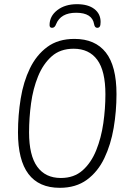

<svg xmlns="http://www.w3.org/2000/svg" viewBox="-20 -892 624 918"><path d="M266 6Q66 6 66 -259Q66 -341 79 -421Q92 -501 123 -565Q154 -629 206 -667.5Q258 -706 336 -706Q435 -706 486 -641Q537 -576 537 -442Q537 -360 523.5 -280.5Q510 -201 479 -136Q448 -71 395.5 -32.5Q343 6 266 6ZM271 -41Q334 -41 375 -77.5Q416 -114 440 -173.5Q464 -233 474 -303Q484 -373 484 -441Q484 -553 445 -606Q406 -659 332 -659Q268 -659 227 -622.5Q186 -586 162 -527Q138 -468 128.5 -398Q119 -328 119 -259Q119 -149 158 -95Q197 -41 271 -41ZM229 -759Q217 -759 217 -772Q217 -815 254 -843.5Q291 -872 348 -872Q401 -872 431 -849Q461 -826 461 -787Q461 -771 457 -765Q453 -759 445 -759Q433 -759 430 -776Q421 -831 344 -831Q270 -831 248 -776Q242 -759 229 -759Z"/></svg>

Font: Asap Condensed Condensed ExtraLight
Style: Italic
Weight: 200
Width: 3
Italic angle: -6°
Designer: Pablo Cosgaya
Foundry: Omnibus-Type
Version: Version 3.001; ttfautohint (v1.8.4.7-5d5b)